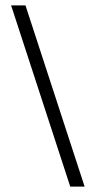

<svg xmlns="http://www.w3.org/2000/svg" viewBox="-20 -688 353 708"><path d="M239 0 21 -668H74L292 0Z"/></svg>

Font: Celebes Light
Style: Regular
Weight: 300
Designer: Anugrah Pasau
Foundry: Lafontype
Version: Version 1.000; ttfautohint (v1.8.4)